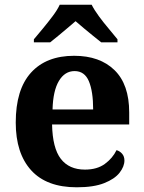

<svg xmlns="http://www.w3.org/2000/svg" viewBox="-20 -786 612 816"><path d="M306.1 10Q178 10 112.4 -62.3Q46.9 -134.6 46.9 -265.2Q46.9 -405.7 111.8 -477.3Q176.8 -548.9 295 -548.9Q404.2 -548.9 466.6 -488Q529.1 -427.2 529.1 -308.2V-256.9H201.3Q203.3 -156.6 238.5 -110.9Q273.7 -65.2 341 -65.2Q392.4 -65.2 425.5 -89.3Q458.5 -113.4 475.3 -147.9Q489.3 -143.8 499.1 -132.5Q508.8 -121.1 508.8 -104.1Q508.8 -78.3 488.1 -51.8Q467.3 -25.3 422.8 -7.7Q378.3 10 306.1 10ZM375.9 -320.8Q375.9 -397.3 357.8 -440.6Q339.6 -483.9 297 -483.9Q255.4 -483.9 230.4 -442.1Q205.4 -400.4 203.3 -320.8ZM124 -619Q140 -638 161.6 -664Q183.2 -690 203.5 -717Q223.9 -744 233.9 -766H369.5Q380.5 -744 400.3 -717Q420.1 -690 442.2 -664Q464.3 -638 479.3 -619V-606H410.2Q396.4 -617 376.3 -633.2Q356.2 -649.3 336.2 -666.1Q316.2 -682.9 301.2 -696Q286.2 -682.9 266.1 -666.1Q246.1 -649.3 226.8 -633.2Q207.5 -617 193.2 -606H124Z"/></svg>

Font: Noto Serif Malayalam
Style: Regular
Weight: 400
Designer: Indian type Foundry, Jelle Bosma, Monotype Design Team
Foundry: Monotype Imaging Inc.
Version: Version 2.103